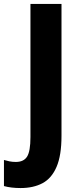

<svg xmlns="http://www.w3.org/2000/svg" viewBox="-84 -734 399 971"><path d="M20 217Q-28 217 -64 207V75Q-51 79 -36 82Q-21 85 -4 85Q36 85 53 58Q70 31 70 -41V-714H227V-47Q227 52 202 110Q177 168 131 192.5Q85 217 20 217Z"/></svg>

Font: Noto Sans Arabic UI Cn XBd
Style: Regular
Weight: 800
Width: 3
Designer: Monotype Design Team, Nadine Chahine and Nizar Qandah
Foundry: Monotype Imaging Inc.
Version: Version 2.010; ttfautohint (v1.8.4.7-5d5b)